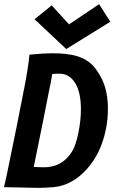

<svg xmlns="http://www.w3.org/2000/svg" viewBox="-24 -909 562 934"><path d="M298.3 -670.4 144 -815.4 227.5 -882.8 312 -790.5 458 -888.7 512.7 -803.2ZM267.1 -550.3H252.4Q238.8 -550.3 230 -548.8Q226.6 -526.4 222.7 -506.3Q219.7 -491.7 215.3 -470.5Q210.9 -449.2 207.5 -431.6Q194.8 -364.3 140.1 -96.7Q182.6 -95.2 188.5 -95.2H189.9Q279.3 -95.2 326.7 -172.4Q345.2 -202.1 357.9 -265.6Q369.6 -324.7 369.6 -378.4Q369.6 -460.4 341.3 -505.4Q313 -550.3 267.1 -550.3ZM9.8 -62.5Q10.3 -64.9 23.9 -131.6Q37.6 -198.2 55.2 -284.4Q72.8 -370.6 85.9 -439.9Q86.9 -445.8 89.4 -458.3Q91.8 -470.7 93.3 -477.1Q113.8 -582 119.1 -643.1Q189.9 -649.9 230.5 -649.9Q302.7 -649.9 347.9 -636.7Q393.1 -623.5 421.4 -596.7Q449.7 -569.8 473.6 -520.5Q501 -461.4 501 -378.9Q501 -330.1 491.7 -283.2Q468.3 -163.1 397.2 -85Q326.2 -6.8 235.8 1.5Q197.8 4.9 156.7 4.9Q138.2 4.9 81.8 3.2Q25.4 1.5 -4.4 1.5Q-2 -9.3 9.8 -62.5Z"/></svg>

Font: Fantasque Sans Mono
Style: Bold Italic
Weight: 700
Italic angle: -11°
Monospace: yes
Designer: Jany Belluz
Version: Version 1.7.1